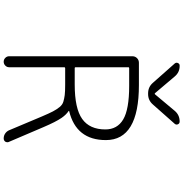

<svg xmlns="http://www.w3.org/2000/svg" viewBox="3 -1018 993 1040"><g transform="rotate(90 500.0 -498.5)"><path d="M349.6 -354.5Q344.7 -354.5 344.7 -349.6V-50.8Q344.7 -39.1 335.9 -30.3Q327.1 -21.5 314.9 -21.5Q302.7 -21.5 293.9 -30.3Q285.2 -39.1 285.2 -50.8V-718.8Q285.2 -733.4 295.4 -743.7Q305.7 -753.9 320.3 -753.9H441.4Q739.3 -753.9 739.3 -575.2Q739.3 -414.1 582 -376Q581.1 -376 581.1 -374.5Q581.1 -373 582 -373Q601.6 -360.4 619.1 -335Q640.6 -303.7 668.9 -237.3L749 -49.8Q751 -45.9 751 -42Q751 -36.1 748 -30.3Q741.2 -21.5 730.5 -21.5Q715.8 -21.5 704.1 -29.3Q692.4 -37.1 686.5 -49.8L611.3 -228.5Q594.7 -267.6 584 -288.1Q573.2 -308.6 560.5 -324.2Q547.9 -339.8 531.2 -344.7Q514.6 -349.6 495.6 -352.1Q476.6 -354.5 438.5 -354.5ZM445.3 -701.2H349.6Q344.7 -701.2 344.7 -697.3V-410.2Q344.7 -406.2 349.6 -406.2H438.5Q568.4 -406.2 625 -446.8Q681.6 -487.3 681.6 -572.3Q681.6 -636.7 627.4 -668.9Q573.2 -701.2 445.3 -701.2ZM638.7 -974.6Q649.4 -974.6 653.3 -965.8Q655.3 -961.9 655.3 -958Q655.3 -953.1 651.4 -948.2L546.9 -830.1Q524.4 -803.7 490.2 -803.7H486.3Q451.2 -803.7 428.7 -830.1L324.2 -948.2Q320.3 -953.1 320.3 -958Q320.3 -961.9 322.3 -965.8Q326.2 -974.6 335.9 -974.6H337.9Q372.1 -974.6 394.5 -948.2L485.4 -840.8Q488.3 -837.9 491.2 -840.8L581.1 -948.2Q603.5 -974.6 638.7 -974.6Z"/></g></svg>

Font: Gen Jyuu Gothic L Monospace Light
Style: Regular
Weight: 300
Designer: [Source Han Sans]
Ryoko NISHIZUKA  (kana & ideographs); Paul D. Hunt (Latin, Greek & Cyrillic); Wenlong ZHANG  (bopomofo
Version: Version 1.002.20150607